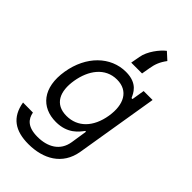

<svg xmlns="http://www.w3.org/2000/svg" viewBox="-310 -922 1228 1228"><g transform="rotate(45 304.5 -308.0)"><path d="M215.9 215.9C348 215.9 462.4 156.2 485.8 15.6L578.1 -545.5H497.2L483 -458.8H474.4C460.9 -487.2 437.5 -552.6 331 -552.6C193.2 -552.6 80.3 -443.2 52.6 -276.3C24.1 -105.1 107.2 -8.5 240.1 -8.5C346.6 -8.5 390.6 -71 413.4 -100.9H420.5L403.4 9.9C389.2 102.3 314.6 142 224.4 142C134.2 142 103 102.3 93.8 52.6L3.6 51.8C22.7 166.9 95.9 215.9 215.9 215.9ZM136.4 -277C154.8 -387.8 218 -477.3 325.3 -477.3C427.6 -477.3 470.9 -394.9 451.7 -277C431.8 -156.2 361.5 -83.8 260.7 -83.8C154.1 -83.8 117.9 -165.5 136.4 -277ZM312.5 -617.9H410.5L420.5 -676.1C427.6 -717.3 438.9 -748.6 468.8 -788.4L420.5 -832.4C384.9 -805.4 333.8 -740.1 323.9 -680.4Z"/></g></svg>

Font: Margiela Sans
Style: Italic
Weight: 400
Italic angle: -9.39999°
Designer: Stefan Endress, Andreas Faust
Version: Version 1.100;FEAKit 1.0